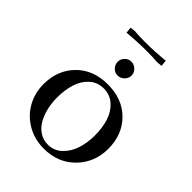

<svg xmlns="http://www.w3.org/2000/svg" viewBox="-214 -853 970 970"><g transform="rotate(45 271.0 -368.0)"><path d="M41 -223.1Q41 -323.2 104.7 -387.7Q168.5 -452.1 272 -452.1Q376.5 -452.1 440.2 -388.2Q503.9 -324.2 503.9 -223.1Q503.9 -126.5 439 -59.8Q374 6.8 272 6.8Q205.1 6.8 151.9 -24.7Q98.6 -56.2 69.8 -108.4Q41 -160.6 41 -223.1ZM137.2 -223.1Q137.2 -185.1 145.5 -149.9Q153.8 -114.7 169.9 -85.9Q186 -57.1 212.4 -39.6Q238.8 -22 272 -22Q316.4 -22 348.1 -52.2Q379.9 -82.5 394 -127Q408.2 -171.4 408.2 -223.1Q408.2 -278.8 393.8 -323Q379.4 -367.2 347.9 -395Q316.4 -422.9 272 -422.9Q227.5 -422.9 196.5 -395Q165.5 -367.2 151.4 -323Q137.2 -278.8 137.2 -223.1ZM150.9 -731V-735.8L179.2 -738.8Q209 -735.8 252.9 -735.8Q318.8 -735.8 394 -743.2L397 -714.8V-710L369.1 -707Q339.4 -710 294.9 -710Q223.6 -710 153.8 -703.1ZM240.5 -533Q226.1 -547.9 226.1 -567.9Q226.1 -587.9 240.5 -602.5Q254.9 -617.2 274.9 -617.2Q294.9 -617.2 310.1 -602.5Q325.2 -587.9 325.2 -567.9Q325.2 -547.9 310.1 -533Q294.9 -518.1 274.9 -518.1Q254.9 -518.1 240.5 -533Z"/></g></svg>

Font: Dihjauti S
Style: Bold
Weight: 700
Designer: T. Christopher White
Version: Version 3.0.0